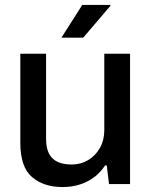

<svg xmlns="http://www.w3.org/2000/svg" viewBox="-20 -743 612 775"><path d="M232 12Q156 12 109 -28.5Q62 -69 62 -167V-526H166V-183Q166 -153 173.5 -133Q181 -113 195 -101Q209 -89 228 -84Q247 -79 270 -79Q306 -79 335.5 -96.5Q365 -114 383 -145.5Q401 -177 401 -218V-526H505V0H420L411 -75H404Q385 -46 359 -27Q333 -8 301.5 2Q270 12 232 12ZM228 -591 312 -723H425L426 -720L316 -591Z"/></svg>

Font: Archivo SemiBold Medium
Style: Regular
Weight: 500
Version: Version 2.001